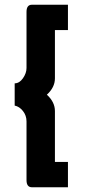

<svg xmlns="http://www.w3.org/2000/svg" viewBox="-20 -760 357 811"><path d="M267 -633H212V-429Q212 -391 178 -360Q212 -329 212 -291V-76H267V31H115Q92 31 92 1V-247Q92 -272 77 -291Q62 -310 42 -314V-408Q62 -408 77 -429.5Q92 -451 92 -473V-710Q92 -740 115 -740H267Z"/></svg>

Font: Raleway
Style: Bold
Weight: 700
Designer: Matt McInerney, Pablo Impallari, Rodrigo Fuenzalida
Foundry: Matt McInerney, Pablo Impallari, Rodrigo Fuenzalida
Version: Version 3.000